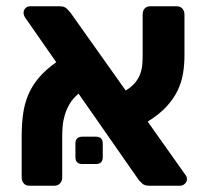

<svg xmlns="http://www.w3.org/2000/svg" viewBox="-20 -591 662 611"><path d="M455 0Q440 0 432.5 -7Q425 -14 421 -19L230 -293Q212 -278 202 -261Q192 -244 186.5 -226Q181 -208 179.5 -190.5Q178 -173 178 -158V-26Q178 -15 171 -7.5Q164 0 153 0H73Q62 0 55.5 -7.5Q49 -15 49 -26V-158Q49 -196 53.5 -228.5Q58 -261 70 -289.5Q82 -318 103.5 -343.5Q125 -369 159 -393L60 -535Q55 -543 55 -550Q55 -559 61 -565Q67 -571 76 -571H171Q185 -571 192.5 -563.5Q200 -556 204 -551L380 -303Q400 -315 411 -329Q422 -343 427 -358Q432 -373 433 -388Q434 -403 434 -418V-545Q434 -557 440.5 -564Q447 -571 458 -571H543Q554 -571 560.5 -563.5Q567 -556 567 -545V-414Q567 -385 562.5 -357.5Q558 -330 545.5 -303.5Q533 -277 510 -252Q487 -227 450 -204L569 -36Q575 -29 575 -21Q575 -13 568.5 -6.5Q562 0 554 0ZM242 -69Q220 -69 220 -91V-134Q220 -156 242 -156H285Q307 -156 307 -134V-91Q307 -69 285 -69Z"/></svg>

Font: Fz Rubik SemBd
Style: Regular
Weight: 600
Designer: Hubert and Fischer
Foundry: Hubert and Fischer
Version: Vit hóa bi FontZin.com